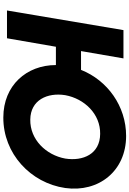

<svg xmlns="http://www.w3.org/2000/svg" viewBox="168 -924 778 1154"><g transform="rotate(90 557.0 -347.0)"><path d="M161 -700 43 0H210L261 -294H371C371 -118 493 22 686 22C903 23 1080 -142 1110 -350C1138 -551 1008 -716 797 -716C618 -716 463 -604 400 -445H287L331 -700ZM552 -350C573 -465 665 -562 785 -560C906 -559 950 -457 933 -350C912 -235 819 -138 699 -140C581 -141 535 -243 552 -350Z"/></g></svg>

Font: Jost*
Style: Bold Italic
Weight: 700
Italic angle: -10°
Version: Version 3.7